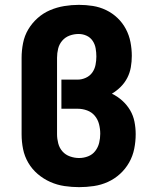

<svg xmlns="http://www.w3.org/2000/svg" viewBox="-20 -763 640 791"><path d="M306 8Q276 8 245.5 3.5Q215 -1 187 -13.5Q159 -26 135.5 -46Q112 -66 96.5 -92.5Q81 -119 75 -149Q69 -179 69 -210V-525Q69 -555 75 -585.5Q81 -616 96.5 -642Q112 -668 135 -688.5Q158 -709 186 -721Q214 -733 244.5 -738Q275 -743 305 -743Q334 -743 362.5 -738.5Q391 -734 417 -721.5Q443 -709 464 -689Q485 -669 498.5 -643.5Q512 -618 517.5 -589.5Q523 -561 523 -533Q523 -509 519 -486Q515 -463 504.5 -442.5Q494 -422 477.5 -405.5Q461 -389 441 -377Q464 -366 483.5 -348.5Q503 -331 516 -309Q529 -287 534 -261.5Q539 -236 539 -210Q539 -180 533 -150Q527 -120 512 -93.5Q497 -67 474.5 -46.5Q452 -26 424.5 -13.5Q397 -1 366.5 3.5Q336 8 306 8ZM306 -112Q325 -112 343 -119Q361 -126 372.5 -141Q384 -156 388.5 -174.5Q393 -193 393 -212Q393 -212 393 -212Q393 -212 393 -212Q393 -232 388 -251.5Q383 -271 370.5 -286Q358 -301 339 -308Q320 -315 300 -315H233V-435H300Q317 -435 333.5 -442.5Q350 -450 360 -464Q370 -478 373.5 -495.5Q377 -513 377 -530Q377 -547 374 -564Q371 -581 361.5 -595Q352 -609 336.5 -616Q321 -623 304 -623Q285 -623 267 -616.5Q249 -610 236.5 -595.5Q224 -581 219.5 -562.5Q215 -544 215 -525V-210Q215 -191 220 -172Q225 -153 237.5 -139Q250 -125 268.5 -118.5Q287 -112 306 -112Z"/></svg>

Font: Iosevka SS04 Heavy Extended
Style: Regular
Weight: 900
Width: 7
Monospace: yes
Designer: Belleve Invis
Foundry: Belleve Invis
Version: Version 19.0.0; ttfautohint (v1.8.4)